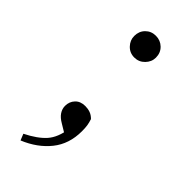

<svg xmlns="http://www.w3.org/2000/svg" viewBox="-221 -548 769 769"><g transform="rotate(45 163.5 -164.0)"><path d="M76 176 65 149Q119 122 146 91.5Q173 61 181 5L193 40L145 11Q124 -1 114 -16Q104 -31 104 -48Q104 -72 119.5 -88.5Q135 -105 162 -105Q177 -105 190 -100.5Q203 -96 215 -84Q220 -69 222 -56Q224 -43 224 -24Q224 48 184 98Q144 148 76 176ZM163 -381Q137 -381 119.5 -399.5Q102 -418 102 -442Q102 -469 119.5 -486.5Q137 -504 163 -504Q189 -504 207 -486.5Q225 -469 225 -442Q225 -418 207 -399.5Q189 -381 163 -381Z"/></g></svg>

Font: Noto Serif JP ExtraLight
Style: Regular
Weight: 400
Version: Version 2.003-H1;hotconv 1.1.1;makeotfexe 2.6.0